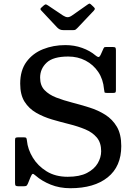

<svg xmlns="http://www.w3.org/2000/svg" viewBox="-20 -1005 722 1041"><path d="M544 -521.5Q539.5 -575 512.8 -614.8Q486 -654.5 443.8 -676.5Q401.5 -698.5 350 -698.5Q268 -698.5 232.8 -665.2Q197.5 -632 197.5 -584Q197.5 -541.5 221.5 -516.5Q245.5 -491.5 284.8 -476.2Q324 -461 370.8 -449Q417.5 -437 464.5 -422.2Q511.5 -407.5 550.8 -382.8Q590 -358 613.8 -317.5Q637.5 -277 637.5 -213Q637.5 -102.5 564 -43.5Q490.5 15.5 361.5 15.5Q303 15.5 254.8 -4Q206.5 -23.5 173 -53Q161 -64 156.5 -62Q152 -60 145.5 -44.5L131 -9Q126.5 1 122.2 3Q118 5 103.5 5H81.5Q69.5 5 65.5 2Q61.5 -1 61.5 -13V-245Q61.5 -256 65.5 -258.2Q69.5 -260.5 81 -260.5H109Q120.5 -260.5 122.8 -256.2Q125 -252 126 -242.5Q130.5 -195.5 157.8 -150.5Q185 -105.5 232.8 -76Q280.5 -46.5 347 -46.5Q411.5 -46.5 451.5 -67.2Q491.5 -88 510 -120Q528.5 -152 528.5 -185Q528.5 -231.5 504.8 -259.5Q481 -287.5 442 -303.8Q403 -320 356 -331.8Q309 -343.5 262.2 -357.2Q215.5 -371 176.2 -393.5Q137 -416 113.2 -453.5Q89.5 -491 89.5 -551.5Q89.5 -623.5 123.5 -669.8Q157.5 -716 213.2 -738.2Q269 -760.5 334.5 -760.5Q383 -760.5 425.5 -745.2Q468 -730 498.5 -704Q508 -696 514 -695.8Q520 -695.5 526.5 -709.5L541.5 -743Q544 -747.5 545.8 -748.8Q547.5 -750 554.5 -750H593Q603 -750 605.8 -746.5Q608.5 -743 608.5 -732.5V-516Q608.5 -505 604.5 -503Q600.5 -501 589.5 -501H563Q548 -501 546.8 -504.5Q545.5 -508 544 -521.5ZM290 -856 206 -945.5Q200 -951.5 199.2 -955.2Q198.5 -959 205 -964.5L218 -976Q225.5 -982 229 -981.2Q232.5 -980.5 241 -975L321.5 -921Q335.5 -912 346.2 -911.8Q357 -911.5 370.5 -921L456 -981Q463.5 -986.5 467.2 -985Q471 -983.5 477.5 -977L486.5 -968.5Q493.5 -962 494.2 -958.2Q495 -954.5 489 -947.5L399.5 -853Q394 -847.5 390 -844.5Q386 -841.5 374.5 -841.5H327Q312.5 -841.5 304.8 -845.2Q297 -849 290 -856Z"/></svg>

Font: Besley* Medium
Style: Regular
Weight: 500
Designer: Owen Earl
Foundry: indestructible type*
Version: Version 3.000; ttfautohint (v1.8.3)